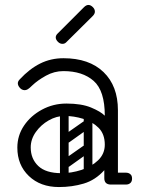

<svg xmlns="http://www.w3.org/2000/svg" viewBox="-20 -745 573 775"><path d="M403 -24Q403 -29 406 -34Q409 -39 413 -43Q415 -45 420.5 -46.5Q426 -48 437 -48H488Q500 -48 507 -41Q513 -36 513 -24Q513 -13 507 -7Q500 0 488 0H437Q416 0 412 -7Q405 -11 403 -24ZM218 10Q143 10 96.5 -34.5Q50 -79 50 -149Q50 -198 77 -238Q104 -278 149.5 -302.5Q195 -327 248 -327Q309 -327 347.5 -311Q386 -295 403 -278Q403 -379 358 -418.5Q313 -458 236 -458Q199 -458 165.5 -439.5Q132 -421 110 -400Q99 -389 92.5 -385Q86 -381 80 -381Q67 -381 58 -393Q52 -401 52 -409Q52 -417 60 -425Q99 -467 142 -488.5Q185 -510 236 -510Q340 -510 398 -454Q456 -398 456 -300V-26Q456 0 428 0Q401 0 401 -26V-58Q365 -18 318 -4Q271 10 218 10ZM228 -46Q268 -46 308.5 -59Q349 -72 376 -98Q403 -124 403 -161Q403 -204 378 -229Q353 -254 315.5 -265.5Q278 -277 241 -277Q208 -277 176.5 -259Q145 -241 124.5 -212Q104 -183 104 -150Q104 -104 134.5 -75Q165 -46 228 -46ZM235 -78Q225 -93 239 -102L316 -156Q331 -166 340 -152Q351 -137 337 -128L260 -73Q254 -69 247 -70Q240 -71 235 -78ZM235 -176Q225 -191 239 -200L316 -254Q331 -264 340 -250Q351 -235 337 -226L260 -171Q254 -167 247 -168Q240 -169 235 -176ZM335 -17Q318 -17 318 -34V-287Q318 -304 335 -304Q353 -304 353 -288V-35Q353 -17 335 -17ZM239 -17Q222 -17 222 -34V-287Q222 -304 239 -304Q257 -304 257 -288V-35Q257 -17 239 -17ZM247 -574Q241 -568 232 -568Q222 -568 214 -576Q205 -585 205 -594Q205 -602 212 -609L319 -716Q328 -725 337 -725Q346 -725 355 -716Q363 -708 363 -698Q363 -689 354 -680Z"/></svg>

Font: Agu Display Uzo
Style: Regular
Weight: 400
Version: Version 1.103